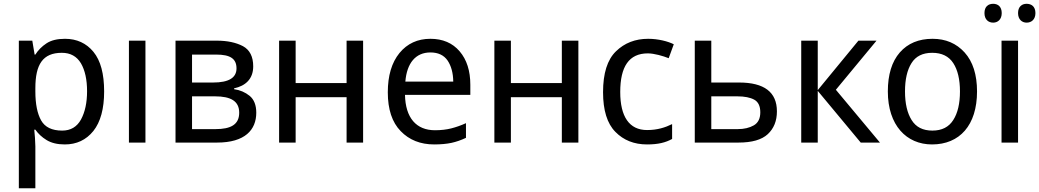

<svg xmlns="http://www.w3.org/2000/svg" viewBox="-20 -750 5467 1010"><path d="M321.8 -545.9C281.2 -545.9 249 -538.1 224.6 -522C200.2 -505.9 180.7 -486.3 166 -462.9H162.1L149.9 -536.1H79.1V240.2H166V20C166 -3.4 162.6 -46.9 160.2 -67.9H166C180.7 -46.9 200.2 -28.3 225.1 -13.2C250 2 281.7 9.8 320.8 9.8C382.8 9.8 433.1 -13.7 471.2 -61C508.8 -108.4 527.8 -177.7 527.8 -269C527.8 -361.8 509.3 -431.2 471.7 -477.1C434.1 -522.9 383.8 -545.9 321.8 -545.9ZM305.2 -472.2C350.6 -472.2 383.8 -453.6 405.8 -417C427.2 -380.4 438 -331.1 438 -270C438 -210 427.2 -160.6 406.2 -121.6C384.8 -82.5 351.6 -63 307.1 -63C252.9 -63 216.3 -81.1 196.3 -116.7C176.3 -152.3 166 -203.1 166 -269V-286.1C166 -411.1 205.1 -472.2 305.2 -472.2Z M745.1 -536.1H658.2V0H745.1Z M1312 -400.9C1312 -452.1 1293.9 -487.8 1257.8 -507.3C1221.2 -526.4 1175.8 -536.1 1121.1 -536.1H903.3V0H1122.1C1268.6 0 1328.1 -66.9 1328.1 -157.2C1328.1 -196.8 1316.4 -226.6 1293.5 -245.6C1270 -264.6 1242.7 -276.4 1211.4 -280.8V-285.2C1271.5 -298.3 1312 -334.5 1312 -400.9ZM1238.3 -157.2C1238.3 -94.2 1193.4 -70.8 1113.3 -70.8H990.2V-243.2H1111.3C1193.8 -243.2 1238.3 -218.3 1238.3 -157.2ZM1224.1 -390.1C1224.1 -340.8 1183.1 -315.9 1101.1 -315.9H990.2V-462.9H1117.2C1191.9 -462.9 1224.1 -440.9 1224.1 -390.1Z M1448.2 -536.1V0H1535.2V-238.8H1803.2V0H1890.1V-536.1H1803.2V-313H1535.2V-536.1Z M2244.1 -545.9C2176.8 -545.9 2122.6 -521 2081.5 -471.2C2040.5 -420.9 2020 -352.1 2020 -264.2C2020 -174.8 2042.5 -106.4 2087.9 -60.1C2132.8 -13.7 2191.4 9.8 2264.2 9.8C2299.8 9.8 2330.1 6.8 2355 1.5C2379.9 -3.9 2405.3 -12.7 2431.2 -24.9V-102.1C2404.3 -89.8 2378.9 -81.1 2354 -74.7C2329.1 -68.4 2300.3 -64.9 2268.1 -64.9C2169.9 -64.9 2112.8 -129.9 2110.4 -251H2454.1V-304.2C2454.1 -377.4 2435.5 -436 2397.9 -480C2360.4 -523.9 2309.1 -545.9 2244.1 -545.9ZM2244.1 -474.1C2284.7 -474.1 2314.9 -460 2334.5 -431.6C2353.5 -403.3 2363.8 -366.2 2364.3 -320.8H2112.3C2120.1 -417 2165.5 -474.1 2244.1 -474.1Z M2580.6 -536.1V0H2667.5V-238.8H2935.5V0H3022.5V-536.1H2935.5V-313H2667.5V-536.1Z M3383.8 9.8C3442.4 9.8 3481 0 3515.6 -19V-97.2C3480 -79.6 3438.5 -65.9 3383.8 -65.9C3290 -65.9 3242.7 -136.7 3242.7 -266.1C3242.7 -399.4 3288.6 -469.2 3387.7 -469.2C3420.9 -469.2 3468.3 -455.6 3497.6 -443.8L3524.4 -517.1C3493.7 -532.7 3441.9 -545.9 3389.6 -545.9C3321.8 -545.9 3265.1 -523.9 3220.2 -480C3174.8 -436 3152.3 -364.3 3152.3 -265.1C3152.3 -169.9 3173.8 -100.1 3217.3 -56.2C3260.3 -12.2 3315.9 9.8 3383.8 9.8Z M3721.7 -536.1H3634.8V0H3864.7C3935.5 0 3986.8 -14.6 4019 -44.4C4050.8 -74.2 4066.9 -113.8 4066.9 -164.1C4066.9 -265.6 4000 -315.9 3867.7 -315.9H3721.7ZM3979.5 -159.2C3979.5 -127 3968.3 -104 3945.8 -90.8C3922.9 -77.6 3894.5 -70.8 3860.8 -70.8H3721.7V-243.2H3858.9C3896.5 -243.2 3926.3 -237.3 3947.8 -225.6C3968.8 -213.9 3979.5 -191.9 3979.5 -159.2Z M4281.7 -275.9V-536.1H4194.8V0H4281.7V-272L4507.8 0H4608.9L4377 -277.8L4590.8 -536.1H4495.6Z M5119.6 -269C5119.6 -357.4 5097.7 -425.8 5054.2 -474.1C5010.7 -522 4954.6 -545.9 4885.7 -545.9C4813 -545.9 4755.4 -522 4713.4 -474.1C4671.4 -425.8 4650.4 -357.4 4650.4 -269C4650.4 -90.8 4748.5 9.8 4882.8 9.8C5027.8 9.8 5119.6 -90.8 5119.6 -269ZM4740.7 -269C4740.7 -332 4752 -381.8 4774.9 -418C4797.4 -454.1 4833.5 -472.2 4883.8 -472.2C4934.1 -472.2 4971.2 -454.1 4994.6 -418C5018.1 -381.8 5029.8 -332 5029.8 -269C5029.8 -205.6 5018.1 -155.3 4994.6 -118.7C4971.2 -81.5 4934.6 -63 4884.8 -63C4834.5 -63 4798.3 -81.5 4775.4 -118.7C4752.4 -155.3 4740.7 -205.6 4740.7 -269Z M5335.4 -536.1H5248.5V0H5335.4ZM5158.7 -681.2C5158.7 -647.5 5179.2 -630.9 5204.6 -630.9C5228.5 -630.9 5249.5 -647.5 5249.5 -681.2C5249.5 -715.8 5228.5 -730 5204.6 -730C5179.2 -730 5158.7 -715.8 5158.7 -681.2ZM5335.4 -681.2C5335.4 -647.5 5356.4 -630.9 5380.4 -630.9C5405.8 -630.9 5426.8 -647.5 5426.8 -681.2C5426.8 -715.8 5405.8 -730 5380.4 -730C5356.4 -730 5335.4 -715.8 5335.4 -681.2Z"/></svg>

Font: Avrile Sans
Style: Regular
Weight: 400
Designer: Monotype Design Team, Google (font), Stefan Peev (BGR Cyrillic), Cristiano Sobral (main changes)
Foundry: The Avrile Sans Project Authors
Version: Version 3.110